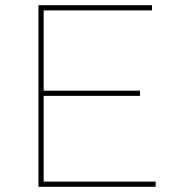

<svg xmlns="http://www.w3.org/2000/svg" viewBox="-20 -719 684 739"><path d="M128 -699H565V-679H148V-370H519V-350H148V-20H579V0H128Z"/></svg>

Font: TypoPRO Montserrat
Style: Regular
Weight: 250
Designer: Julieta Ulanovsky
Foundry: Julieta Ulanovsky
Version: Version 6.001